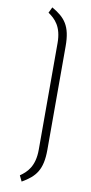

<svg xmlns="http://www.w3.org/2000/svg" viewBox="-102 -857 483 1016"><g transform="rotate(10 139.0 -349.0)"><path d="M78 -786C116 -760 153 -724 153 -636V-63C153 27 114 63 78 88L93 119C164 78 198 38 198 -71V-627C198 -736 164 -776 93 -817Z"/></g></svg>

Font: Advent Pro
Style: Light
Weight: 300
Designer: Andreas Kalpakidis
Foundry: Andreas Kalpakidis
Version: Version 2.002 2007